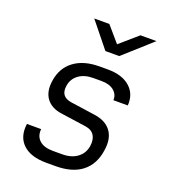

<svg xmlns="http://www.w3.org/2000/svg" viewBox="-143 -889 887 1003"><g transform="rotate(20 300.0 -388.0)"><path d="M230 9Q143 9 99.5 -32.5Q56 -74 66 -147H145Q141 -107 166.5 -84Q192 -61 241 -61H293Q344 -61 376.5 -85Q409 -109 416 -150Q422 -188 407 -211.5Q392 -235 357 -240L217 -260Q159 -268 131.5 -306Q104 -344 114 -406Q125 -479 179 -519Q233 -559 320 -559H367Q446 -559 489.5 -520.5Q533 -482 528 -418H448Q450 -449 425.5 -470Q401 -491 356 -491H310Q261 -491 229.5 -468Q198 -445 192 -406Q181 -341 247 -332L380 -313Q446 -304 475.5 -262.5Q505 -221 493 -152Q481 -74 427.5 -32.5Q374 9 282 9ZM321 -645 208 -785H292L366 -699L465 -785H554L398 -645Z"/></g></svg>

Font: JetBrains Mono NL Light
Style: Italic
Weight: 300
Italic angle: -9°
Designer: Philipp Nurullin, Konstantin Bulenkov
Foundry: JetBrains
Version: Version 2.304; ttfautohint (v1.8.4.7-5d5b)